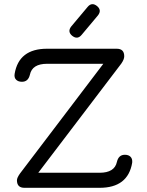

<svg xmlns="http://www.w3.org/2000/svg" viewBox="-20 -898 702 918"><path d="M325 -727Q301 -747 321 -772L399 -865Q419 -889 444 -869Q468 -849 448 -824L370 -731Q350 -707 325 -727ZM97 0Q61 0 61 -36Q61 -48 76 -69L474 -593H205Q134 -593 123 -541Q115 -507 85 -507Q67 -507 57 -517Q47 -527 50 -545Q70 -665 205 -665H538Q574 -665 574 -629Q574 -614 560 -594L163 -72H456Q528 -72 539 -124Q547 -158 577 -158Q595 -158 604.5 -148Q614 -138 612 -120Q592 0 456 0Z"/></svg>

Font: Jura SemiBold
Style: Regular
Weight: 600
Designer: Daniel Johnson, Alexei Vanyashin
Foundry: Daniel Johnson
Version: Version 5.103